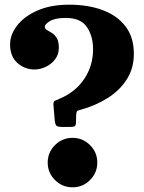

<svg xmlns="http://www.w3.org/2000/svg" viewBox="-20 -780 616 819"><path d="M171 -665.5Q171 -657 180 -652Q189 -647 201 -639.8Q213 -632.5 222 -618Q231 -603.5 231 -576.5Q231 -548 215.2 -527.2Q199.5 -506.5 175.5 -495Q151.5 -483.5 126.5 -483.5Q86.5 -483.5 54.8 -511Q23 -538.5 23 -591Q23 -632 52.8 -670.8Q82.5 -709.5 139 -734.8Q195.5 -760 275.5 -760Q356 -760 418.2 -736.8Q480.5 -713.5 515.8 -667Q551 -620.5 551 -550Q551 -489 521 -441.8Q491 -394.5 439.5 -362Q388 -329.5 324.5 -312Q313.5 -309 309.8 -306.8Q306 -304.5 305 -291L304 -256.5Q303.5 -243.5 297.5 -241Q291.5 -238.5 278.5 -238.5H249Q227.5 -238.5 221.8 -242.8Q216 -247 213.5 -266L208.5 -326Q206 -346.5 213.2 -349.8Q220.5 -353 235.5 -359.5Q302.5 -388 339.8 -444Q377 -500 377 -570Q377 -625.5 350.8 -664.5Q324.5 -703.5 261 -703.5Q214.5 -703.5 192.8 -690Q171 -676.5 171 -665.5ZM183.5 -86.5Q183.5 -130 214.5 -161Q245.5 -192 289.5 -192Q333 -192 364 -161Q395 -130 395 -86.5Q395 -43 364 -12Q333 19 289.5 19Q245.5 19 214.5 -12Q183.5 -43 183.5 -86.5Z"/></svg>

Font: Besley* Narrow Heavy
Style: Regular
Weight: 800
Width: 4
Designer: Owen Earl
Foundry: indestructible type*
Version: Version 3.000; ttfautohint (v1.8.3)